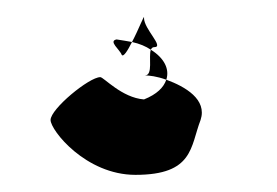

<svg xmlns="http://www.w3.org/2000/svg" viewBox="-20 -32 323 224"><path d="M39 108C39 120 80 172 138 172C206 172 202 139 214 108C222 84 196 69 174 61C171 70 163 78 148 84C122 82 101 58 97 58C84 58 39 95 39 108ZM116 14C106 16 120 26 122 32C124 35 129 27 134 17C129 16 122 15 116 14ZM134 17C143 19 150 22 156 26C157 24 158 23 160 23C172 23 148 2 148 -11C149 -17 142 2 134 17ZM149 56C154 56 163 57 174 61C178 49 172 36 156 26C153 34 159 56 149 56Z"/></svg>

Font: Ampere
Style: SC
Weight: 400
Version: Version 1